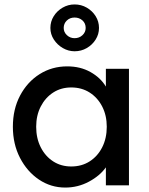

<svg xmlns="http://www.w3.org/2000/svg" viewBox="-20 -835 673 865"><path d="M274 10Q209 10 155.5 -26Q102 -62 70 -124Q38 -186 38 -264Q38 -343 70.5 -404.5Q103 -466 158.5 -501Q214 -536 283 -536Q342 -536 387.5 -510.5Q433 -485 457 -445V-525H561V0H457V-81Q430 -43 380.5 -16.5Q331 10 274 10ZM301 -85Q348 -85 384 -108Q420 -131 440.5 -171.5Q461 -212 461 -264Q461 -315 440.5 -355Q420 -395 384 -418Q348 -441 301 -441Q255 -441 219.5 -418Q184 -395 163.5 -355Q143 -315 143 -264Q143 -212 163.5 -171.5Q184 -131 219.5 -108Q255 -85 301 -85ZM316 -604Q288 -604 263 -618.5Q238 -633 222.5 -657Q207 -681 207 -709Q207 -738 222 -762Q237 -786 262 -800.5Q287 -815 316 -815Q346 -815 371 -800.5Q396 -786 411 -762Q426 -738 426 -709Q426 -681 411 -657Q396 -633 371 -618.5Q346 -604 316 -604ZM316 -663Q337 -663 351.5 -676.5Q366 -690 366 -709Q366 -730 351.5 -743Q337 -756 316 -756Q295 -756 281 -742.5Q267 -729 267 -709Q267 -690 281.5 -676.5Q296 -663 316 -663Z"/></svg>

Font: Lexend
Style: Regular
Weight: 400
Designer: Bonnie Shaver-Troup, Thomas Jockin
Foundry: Lexend
Version: Version 1.007; ttfautohint (v1.8.3)